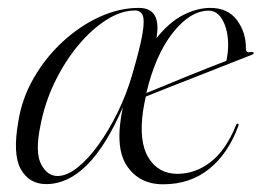

<svg xmlns="http://www.w3.org/2000/svg" viewBox="-20 -458 662 486"><path d="M583 -138.5Q557.5 -69 509.2 -30.2Q461 8.5 393 8.5Q332 8.5 300.8 -38.8Q269.5 -86 291 -186.5Q207 8 97 8Q54 8 32.8 -29.5Q11.5 -67 26.5 -151Q35.5 -208.5 65.2 -260.2Q95 -312 138.2 -352Q181.5 -392 231.5 -415Q281.5 -438 331.5 -438Q389.5 -438 376 -361.5Q409 -402.5 444.2 -420.2Q479.5 -438 512 -438Q557 -438 580 -406.8Q603 -375.5 602.5 -334.5Q602 -323 616 -326.5Q620.5 -327 622 -324.5Q623 -321.5 618 -319.5Q613 -317.5 589.8 -308.5Q566.5 -299.5 533.2 -286.2Q500 -273 464 -259Q428 -245 397.2 -232.8Q366.5 -220.5 349 -213.5Q345 -195.5 342 -176.5Q331 -99 356 -58.5Q381 -18 429 -18Q474.5 -18 513 -47.8Q551.5 -77.5 577 -140Q579 -145.5 581.5 -145Q585.5 -144.5 583 -138.5ZM82 -138.5Q68.5 -72.5 84 -42.5Q99.5 -12.5 125.5 -12.5Q149 -12.5 176 -33.8Q203 -55 229.2 -91.5Q255.5 -128 278 -174Q300.5 -220 314.5 -268.5Q335 -338.5 340.8 -373.5Q346.5 -408.5 340.8 -420Q335 -431.5 322 -431.5Q287 -431.5 249.8 -408Q212.5 -384.5 178.2 -343.5Q144 -302.5 118.5 -249.8Q93 -197 82 -138.5ZM508.5 -431Q461.5 -431 417.2 -374.8Q373 -318.5 350.5 -222.5Q367.5 -229.5 393.8 -240.2Q420 -251 449.8 -263.2Q479.5 -275.5 507 -286.2Q534.5 -297 553 -304Q557.5 -326 557.5 -343.5Q557.5 -381 544 -406Q530.5 -431 508.5 -431Z"/></svg>

Font: Fraunces 144pt S000 Light
Style: Italic
Weight: 300
Italic angle: -16°
Version: Version 1.000; ttfautohint (v1.8.3)